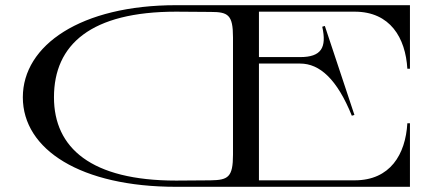

<svg xmlns="http://www.w3.org/2000/svg" viewBox="-20 -720 1703 740"><path d="M1347 -675C1484 -675 1543 -574 1550 -455H1560V-700H659C292 -700 68 -546 68 -345C68 -143 292 0 659 0H1560V-245H1550C1543 -125 1484 -25 1347 -25H978V-475H1137C1212 -475 1279 -415 1336 -274L1346 -277L1232 -620L1222 -617C1240 -536 1218 -500 1137 -500H978V-675ZM878 -576V-124C878 -37 859 -26 792 -25L659 -24C331 -24 188 -150 188 -345C188 -549 331 -675 659 -675L792 -674C859 -674 878 -663 878 -576Z"/></svg>

Font: Sprat Extended
Style: Regular
Weight: 400
Width: 9
Designer: Ethan Nakache
Foundry: Collletttivo
Version: Version 2.000;Glyphs 3.2 (3217)